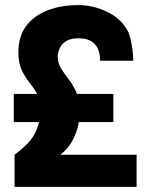

<svg xmlns="http://www.w3.org/2000/svg" viewBox="-20 -732 573 752"><path d="M37 0V-126Q64 -146 87 -169Q110 -192 124 -225.5Q138 -259 138 -307Q138 -342 125 -365Q112 -388 95 -409Q78 -430 65 -457.5Q52 -485 52 -528Q52 -589 82 -629.5Q112 -670 165 -691Q218 -712 287 -712Q343 -712 397 -687Q451 -662 478 -615Q486 -602 491 -580.5Q496 -559 499 -535.5Q502 -512 502 -494H372Q372 -520 364 -539.5Q356 -559 337.5 -570.5Q319 -582 288 -582Q259 -582 242 -572.5Q225 -563 217.5 -550Q210 -537 208 -526Q206 -515 206 -513Q206 -485 219 -464Q232 -443 249 -421.5Q266 -400 279 -370.5Q292 -341 292 -296Q292 -259 283.5 -230Q275 -201 263 -180Q251 -159 238 -145.5Q225 -132 216 -126H515V0ZM34 -254V-364H424V-254Z"/></svg>

Font: Inclusive Sans
Style: Bold
Weight: 700
Designer: Olivia King
Foundry: Olivia King
Version: Version 2.004